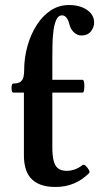

<svg xmlns="http://www.w3.org/2000/svg" viewBox="-20 -732 394 763"><path d="M201 11Q165 11 140.5 1.5Q116 -8 101.5 -25Q87 -42 81 -65Q75 -88 75 -114V-364H33Q28 -364 26.5 -373Q25 -382 26.5 -391Q28 -400 33 -400Q53 -400 62 -407.5Q71 -415 73.5 -427Q76 -439 76 -452Q76 -502 89 -548.5Q102 -595 125.5 -632Q149 -669 181.5 -690.5Q214 -712 254 -712Q298 -712 326 -692.5Q354 -673 354 -643Q354 -623 341 -607Q328 -591 304 -591Q288 -591 275 -602.5Q262 -614 257 -631Q252 -652 244.5 -661.5Q237 -671 226 -671Q212 -671 204 -654Q196 -637 192.5 -610Q189 -583 188.5 -553.5Q188 -524 188 -498V-415H308Q313 -415 314.5 -402.5Q316 -390 314.5 -377Q313 -364 308 -364H188V-146Q188 -115 193 -94Q198 -73 210.5 -63Q223 -53 247 -53Q259 -53 275 -58Q291 -63 308 -76Q313 -80 320.5 -73Q328 -66 333 -57Q338 -48 334 -44Q279 11 201 11Z"/></svg>

Font: Junicode VF
Style: Regular
Weight: 400
Designer: Peter S. Baker
Version: Version 2.213